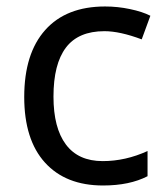

<svg xmlns="http://www.w3.org/2000/svg" viewBox="-20 -566 520 596"><path d="M299.8 9.8Q184.1 9.8 119.6 -61.3Q55.2 -132.3 55.2 -265.1Q55.2 -399.9 120.4 -472.9Q185.5 -545.9 306.2 -545.9Q345.2 -545.9 383.5 -537.8Q421.9 -529.8 446.8 -517.1L419.9 -443.8Q352.1 -469.2 304.2 -469.2Q223.1 -469.2 184.6 -418.2Q146 -367.2 146 -266.1Q146 -168.9 184.6 -117.4Q223.1 -65.9 298.8 -65.9Q369.6 -65.9 438 -97.2V-19Q382.3 9.8 299.8 9.8Z"/></svg>

Font: Noto Sans Malayalam
Style: Regular
Weight: 400
Designer: Monotype Design team
Foundry: Monotype Imaging Inc.
Version: Version 1.02